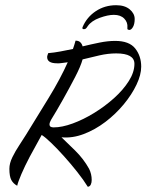

<svg xmlns="http://www.w3.org/2000/svg" viewBox="-20 -701 562 737"><path d="M317 16Q301 -10 276.5 -41Q252 -72 225.5 -101.5Q199 -131 176 -153Q153 -175 140 -183L94 -99Q75 -63 62 -32.5Q49 -2 46 12Q31 4 23.5 -10Q16 -24 16 -53Q16 -74 27.5 -97.5Q39 -121 54 -143.5Q69 -166 80 -184Q122 -252 167 -325.5Q212 -399 240 -462L217 -459Q212 -458 207.5 -458Q203 -458 199 -458Q161 -458 161 -482Q161 -486 162.5 -489.5Q164 -493 165 -497Q188 -499 212 -503.5Q236 -508 260 -513Q263 -521 265.5 -529.5Q268 -538 270 -545Q282 -545 288.5 -538.5Q295 -532 297 -523Q330 -531 362 -537.5Q394 -544 422 -544Q476 -544 499 -515Q522 -486 522 -445Q522 -414 504 -376Q486 -338 455 -300.5Q424 -263 384.5 -233Q345 -203 301.5 -186.5Q258 -170 216 -174Q236 -155 268.5 -123Q301 -91 322 -53Q332 -33 332 -10Q332 0 328.5 7.5Q325 15 317 16ZM186 -212Q218 -212 259 -227Q300 -242 341.5 -267.5Q383 -293 418 -324.5Q453 -356 474.5 -390Q496 -424 496 -456Q496 -496 426 -496Q395 -496 362 -488.5Q329 -481 297 -473Q290 -447 268.5 -405.5Q247 -364 222 -319.5Q197 -275 176 -241Q174 -237 172 -232.5Q170 -228 170 -223Q170 -212 186 -212ZM476 -586Q474 -586 471 -587.5Q468 -589 469 -595Q471 -615 457 -629.5Q443 -644 417 -644Q394 -644 362.5 -632.5Q331 -621 317 -601Q312 -593 309 -591Q306 -589 302 -589Q294 -589 297 -597Q313 -635 347.5 -658Q382 -681 426 -681Q459 -681 478 -665Q497 -649 497 -628Q497 -609 490.5 -597.5Q484 -586 476 -586Z"/></svg>

Font: Birthstone
Style: Regular
Weight: 400
Designer: Robert E. Leuschke
Foundry: Robert E. Leuschke
Version: Version 1.013; ttfautohint (v1.8.3)